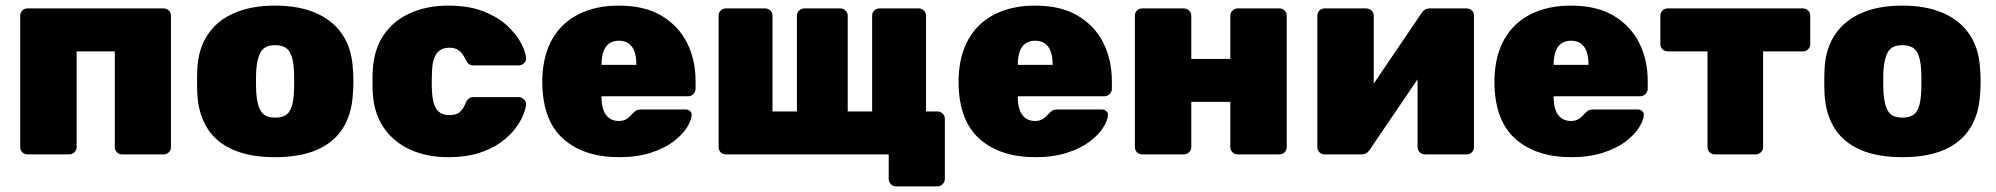

<svg xmlns="http://www.w3.org/2000/svg" viewBox="-20 -550 7110 684"><path d="M78 0Q67 0 59.5 -7.5Q52 -15 52 -26V-494Q52 -505 59.5 -512.5Q67 -520 78 -520H563Q574 -520 581.5 -512.5Q589 -505 589 -494V-26Q589 -15 581.5 -7.5Q574 0 563 0H415Q404 0 396.5 -7.5Q389 -15 389 -26V-367H253V-26Q253 -15 245 -7.5Q237 0 226 0Z M960 10Q872 10 811.5 -16Q751 -42 719 -92.5Q687 -143 683 -214Q682 -235 682 -260Q682 -285 683 -306Q687 -378 721 -428Q755 -478 815.5 -504Q876 -530 960 -530Q1044 -530 1104.5 -504Q1165 -478 1199 -428Q1233 -378 1237 -306Q1239 -285 1239 -260Q1239 -235 1237 -214Q1233 -143 1201 -92.5Q1169 -42 1108.5 -16Q1048 10 960 10ZM960 -131Q997 -131 1011 -153Q1025 -175 1027 -219Q1028 -234 1028 -260Q1028 -286 1027 -301Q1025 -344 1011 -366.5Q997 -389 960 -389Q924 -389 910 -366.5Q896 -344 893 -301Q892 -286 892 -260Q892 -234 893 -219Q896 -175 910 -153Q924 -131 960 -131Z M1577 10Q1502 10 1442.5 -16.5Q1383 -43 1347.5 -94.5Q1312 -146 1308 -219Q1307 -235 1307 -259Q1307 -283 1308 -300Q1312 -374 1347 -425.5Q1382 -477 1442 -503.5Q1502 -530 1577 -530Q1651 -530 1703.5 -509Q1756 -488 1788.5 -457Q1821 -426 1837 -395Q1853 -364 1854 -343Q1855 -332 1846.5 -324.5Q1838 -317 1828 -317H1667Q1656 -317 1650 -322Q1644 -327 1639 -337Q1629 -359 1616 -369.5Q1603 -380 1581 -380Q1550 -380 1535 -358.5Q1520 -337 1519 -295Q1517 -254 1519 -224Q1521 -181 1535.5 -160.5Q1550 -140 1581 -140Q1606 -140 1618 -150.5Q1630 -161 1639 -183Q1643 -193 1649.5 -198.5Q1656 -204 1667 -204H1828Q1838 -204 1846.5 -196Q1855 -188 1854 -177Q1853 -163 1843.5 -139.5Q1834 -116 1814.5 -90.5Q1795 -65 1763 -42Q1731 -19 1685 -4.5Q1639 10 1577 10Z M2186 10Q2061 10 1987.5 -54.5Q1914 -119 1912 -252Q1912 -256 1912 -262.5Q1912 -269 1912 -272Q1915 -355 1948.5 -412.5Q1982 -470 2042.5 -500Q2103 -530 2185 -530Q2277 -530 2337.5 -493.5Q2398 -457 2428 -396.5Q2458 -336 2458 -261V-233Q2458 -223 2450 -215Q2442 -207 2431 -207H2123Q2123 -207 2123 -205Q2123 -203 2123 -201Q2123 -177 2129.5 -158.5Q2136 -140 2150 -129.5Q2164 -119 2184 -119Q2197 -119 2206 -123Q2215 -127 2222 -133.5Q2229 -140 2234 -146Q2243 -155 2248.5 -157.5Q2254 -160 2266 -160H2423Q2432 -160 2438.5 -154Q2445 -148 2444 -139Q2443 -121 2427 -95.5Q2411 -70 2379.5 -46Q2348 -22 2299 -6Q2250 10 2186 10ZM2123 -319H2247V-321Q2247 -348 2240 -367Q2233 -386 2219 -395.5Q2205 -405 2185 -405Q2165 -405 2151 -395.5Q2137 -386 2130 -367Q2123 -348 2123 -321Z M3172 114Q3161 114 3153.5 106Q3146 98 3146 88V0H2566Q2555 0 2547.5 -7.5Q2540 -15 2540 -26V-494Q2540 -505 2547.5 -512.5Q2555 -520 2566 -520H2706Q2717 -520 2724.5 -512.5Q2732 -505 2732 -494V-153H2819V-494Q2819 -505 2827 -512.5Q2835 -520 2845 -520H2974Q2984 -520 2992 -512.5Q3000 -505 3000 -494V-153H3087V-494Q3087 -505 3094.5 -512.5Q3102 -520 3113 -520H3253Q3264 -520 3271.5 -512.5Q3279 -505 3279 -494V-153H3319Q3330 -153 3338 -145.5Q3346 -138 3346 -127V88Q3346 98 3338 106Q3330 114 3319 114Z M3669 10Q3544 10 3470.5 -54.5Q3397 -119 3395 -252Q3395 -256 3395 -262.5Q3395 -269 3395 -272Q3398 -355 3431.5 -412.5Q3465 -470 3525.5 -500Q3586 -530 3668 -530Q3760 -530 3820.5 -493.5Q3881 -457 3911 -396.5Q3941 -336 3941 -261V-233Q3941 -223 3933 -215Q3925 -207 3914 -207H3606Q3606 -207 3606 -205Q3606 -203 3606 -201Q3606 -177 3612.5 -158.5Q3619 -140 3633 -129.5Q3647 -119 3667 -119Q3680 -119 3689 -123Q3698 -127 3705 -133.5Q3712 -140 3717 -146Q3726 -155 3731.5 -157.5Q3737 -160 3749 -160H3906Q3915 -160 3921.5 -154Q3928 -148 3927 -139Q3926 -121 3910 -95.5Q3894 -70 3862.5 -46Q3831 -22 3782 -6Q3733 10 3669 10ZM3606 -319H3730V-321Q3730 -348 3723 -367Q3716 -386 3702 -395.5Q3688 -405 3668 -405Q3648 -405 3634 -395.5Q3620 -386 3613 -367Q3606 -348 3606 -321Z M4049 0Q4038 0 4030.5 -7.5Q4023 -15 4023 -26V-494Q4023 -505 4030.5 -512.5Q4038 -520 4049 -520H4197Q4208 -520 4216 -512.5Q4224 -505 4224 -494V-340H4363V-494Q4363 -505 4371 -512.5Q4379 -520 4389 -520H4538Q4549 -520 4556.5 -512.5Q4564 -505 4564 -494V-26Q4564 -15 4556.5 -7.5Q4549 0 4538 0H4389Q4379 0 4371 -7.5Q4363 -15 4363 -26V-187H4224V-26Q4224 -15 4216 -7.5Q4208 0 4197 0Z M4698 0Q4688 0 4680.5 -7.5Q4673 -15 4673 -26V-494Q4673 -505 4680.5 -512.5Q4688 -520 4699 -520H4847Q4858 -520 4866 -512.5Q4874 -505 4874 -494V-154L4821 -174L5044 -503Q5049 -511 5056 -515.5Q5063 -520 5073 -520H5205Q5216 -520 5223.5 -512.5Q5231 -505 5231 -495V-26Q5231 -15 5223.5 -7.5Q5216 0 5205 0H5056Q5046 0 5038 -7.5Q5030 -15 5030 -26V-361L5084 -347L4860 -17Q4855 -9 4847.5 -4.5Q4840 0 4831 0Z M5578 10Q5453 10 5379.5 -54.5Q5306 -119 5304 -252Q5304 -256 5304 -262.5Q5304 -269 5304 -272Q5307 -355 5340.5 -412.5Q5374 -470 5434.5 -500Q5495 -530 5577 -530Q5669 -530 5729.5 -493.5Q5790 -457 5820 -396.5Q5850 -336 5850 -261V-233Q5850 -223 5842 -215Q5834 -207 5823 -207H5515Q5515 -207 5515 -205Q5515 -203 5515 -201Q5515 -177 5521.5 -158.5Q5528 -140 5542 -129.5Q5556 -119 5576 -119Q5589 -119 5598 -123Q5607 -127 5614 -133.5Q5621 -140 5626 -146Q5635 -155 5640.5 -157.5Q5646 -160 5658 -160H5815Q5824 -160 5830.5 -154Q5837 -148 5836 -139Q5835 -121 5819 -95.5Q5803 -70 5771.5 -46Q5740 -22 5691 -6Q5642 10 5578 10ZM5515 -319H5639V-321Q5639 -348 5632 -367Q5625 -386 5611 -395.5Q5597 -405 5577 -405Q5557 -405 5543 -395.5Q5529 -386 5522 -367Q5515 -348 5515 -321Z M6089 0Q6078 0 6070.5 -7.5Q6063 -15 6063 -26V-367H5921Q5910 -367 5902.5 -374.5Q5895 -382 5895 -393V-494Q5895 -505 5902.5 -512.5Q5910 -520 5921 -520H6403Q6414 -520 6421.5 -512.5Q6429 -505 6429 -494V-393Q6429 -382 6421.5 -374.5Q6414 -367 6403 -367H6261V-26Q6261 -15 6253 -7.5Q6245 0 6235 0Z M6757 10Q6669 10 6608.5 -16Q6548 -42 6516 -92.5Q6484 -143 6480 -214Q6479 -235 6479 -260Q6479 -285 6480 -306Q6484 -378 6518 -428Q6552 -478 6612.5 -504Q6673 -530 6757 -530Q6841 -530 6901.5 -504Q6962 -478 6996 -428Q7030 -378 7034 -306Q7036 -285 7036 -260Q7036 -235 7034 -214Q7030 -143 6998 -92.5Q6966 -42 6905.5 -16Q6845 10 6757 10ZM6757 -131Q6794 -131 6808 -153Q6822 -175 6824 -219Q6825 -234 6825 -260Q6825 -286 6824 -301Q6822 -344 6808 -366.5Q6794 -389 6757 -389Q6721 -389 6707 -366.5Q6693 -344 6690 -301Q6689 -286 6689 -260Q6689 -234 6690 -219Q6693 -175 6707 -153Q6721 -131 6757 -131Z"/></svg>

Font: Rubik Light ExtraBold
Style: Regular
Weight: 800
Version: Version 2.104